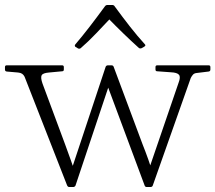

<svg xmlns="http://www.w3.org/2000/svg" viewBox="-51 -751 867 773"><path d="M228 2Q222 2 219 -5L48 -442Q44 -450 38 -454Q32 -458 22 -459L-24 -463Q-31 -464 -31 -471V-481Q-31 -488 -24 -488H199Q206 -488 206 -481V-471Q206 -464 199 -464L146 -459Q121 -457 116.5 -447.5Q112 -438 120 -415L211 -170Q223 -138 234 -106.5Q245 -75 256 -43L221 -20L374 -481Q376 -488 384 -488H398Q405 -488 407 -481L523 -170Q535 -140 546 -109Q557 -78 567 -47L532 -21L668 -418Q677 -441 669.5 -450Q662 -459 637 -460L582 -464Q575 -464 575 -471V-481Q575 -488 582 -488H789Q796 -488 796 -481V-471Q796 -464 789 -463L740 -457Q731 -456 726 -450.5Q721 -445 717 -437L564 -4Q562 2 554 2H540Q533 2 531 -5L375 -424L399 -441L253 -4Q250 2 243 2ZM253 -562Q248 -567 252 -572Q281 -606 309.5 -643Q338 -680 371 -725Q375 -731 382 -731H400Q408 -731 411 -725Q444 -680 473 -643Q502 -606 532 -573Q537 -568 531 -564Q528 -562 525.5 -560.5Q523 -559 519 -557Q512 -554 507 -559Q478 -585 445.5 -616.5Q413 -648 379 -683H399Q366 -648 335.5 -616Q305 -584 275 -558Q270 -553 263 -556Q260 -558 258 -559.5Q256 -561 253 -562Z"/></svg>

Font: Hahmlet ExtraLight
Style: Regular
Weight: 250
Designer: Minjoo Ham & Mark Frömberg
Foundry: hypertype
Version: Version 1.002